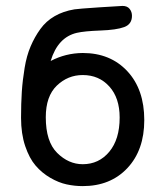

<svg xmlns="http://www.w3.org/2000/svg" viewBox="-20 -631 565 655"><path d="M51.8 -229Q51.8 -277.8 54.4 -317.9Q57.1 -357.9 64 -399.4Q70.8 -440.9 84.5 -472.9Q98.1 -504.9 117.7 -532Q137.2 -559.1 166.5 -575.9Q195.8 -592.8 233.9 -599.1Q246.1 -601.1 319.1 -606Q392.1 -610.8 397.9 -610.8Q414.1 -610.8 422.1 -600.8Q430.2 -590.8 430.2 -577.1Q430.2 -548.3 403.6 -538.6Q377 -528.8 322.5 -526.9Q268.1 -524.9 242.2 -519Q177.2 -503.9 152.8 -422.9Q203.6 -449.7 262.2 -450.2Q356.4 -450.2 414.3 -388.2Q472.2 -326.2 472.2 -221.2Q472.2 -119.1 414.6 -57.6Q356.9 3.9 262.2 3.9Q234.4 3.9 207.3 -2Q180.2 -7.8 151.6 -24.4Q123 -41 101.6 -65.9Q80.1 -90.8 65.9 -132.8Q51.8 -174.8 51.8 -229ZM136.2 -231Q136.2 -147.9 175 -109.4Q213.9 -70.8 262.2 -70.8Q317.4 -70.8 352.8 -113.3Q388.2 -155.8 388.2 -230Q388.2 -296.9 353 -335.9Q317.9 -375 262.2 -375Q211.4 -375 173.8 -338.9Q136.2 -302.7 136.2 -231Z"/></svg>

Font: CMU Typewriter Text
Style: Bold
Weight: 700
Version: Version 0.7.0